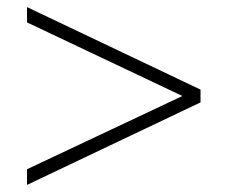

<svg xmlns="http://www.w3.org/2000/svg" viewBox="-20 -557 640 540"><path d="M56 -37V-81L493 -287L56 -494V-537L544 -305V-269Z"/></svg>

Font: Nunito Sans ExtraLight
Style: Regular
Weight: 200
Designer: Vernon Adams
Foundry: Vernon Adams
Version: Version 3.006; ttfautohint (v1.8.3)